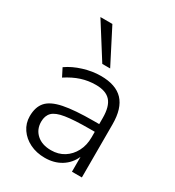

<svg xmlns="http://www.w3.org/2000/svg" viewBox="-182 -858 886 973"><g transform="rotate(30 261.0 -371.5)"><path d="M230 8Q181 8 142.5 -11Q104 -30 81.5 -63Q59 -96 59 -137Q59 -191 86 -221.5Q113 -252 177 -265Q241 -278 353 -278H384V-314Q384 -381 357 -411.5Q330 -442 271 -442Q227 -442 186.5 -429Q146 -416 103 -388L79 -435Q117 -462 169 -478Q221 -494 270 -494Q358 -494 400.5 -449Q443 -404 443 -311V0H385V-87Q365 -42 324.5 -17Q284 8 230 8ZM238 -41Q281 -41 313.5 -61.5Q346 -82 365 -118Q384 -154 384 -200V-233H354Q264 -233 213.5 -225Q163 -217 143 -197Q123 -177 123 -142Q123 -97 154 -69Q185 -41 238 -41ZM245 -550 118 -751H188L291 -550Z"/></g></svg>

Font: Nunito Sans Light
Style: Regular
Weight: 300
Designer: Vernon Adams
Foundry: Vernon Adams
Version: Version 3.101; ttfautohint (v1.8.4.7-5d5b);gftools[0.9.27]